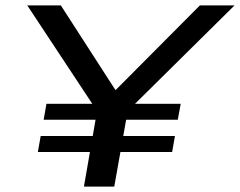

<svg xmlns="http://www.w3.org/2000/svg" viewBox="-20 -695 894 715"><path d="M142.5 -249H642L653 -308.5H153ZM121 -129H621L631.5 -188.5H131.5ZM292.5 0H405.5L455.5 -281.5L853.5 -675H724.5L410.5 -359.5H410L206.5 -675H81.5L341.5 -281.5Z"/></svg>

Font: Anybody Expanded
Style: Italic
Weight: 400
Width: 7
Italic angle: -10°
Version: Version 1.113;gftools[0.9.25]